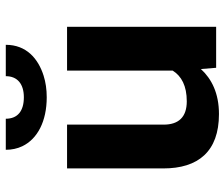

<svg xmlns="http://www.w3.org/2000/svg" viewBox="-78 -708 795 680"><g transform="rotate(-90 320.0 -367.5)"><path d="M301.6 -104C245 -104 219.1 -133.7 219.1 -186V-528H64V-187C64 -63.9 123.6 10 256.5 10C330.5 10 381.4 -16.2 416 -54L420.4 0H565.6V-528H410.5V-154C391 -122.7 356.3 -104 301.6 -104ZM315.9 -681C268.1 -681 240 -702.4 240 -745H130C130 -723.7 134.2 -704.2 142.6 -686.5C168.3 -632.8 230.9 -600 315.9 -600C343.8 -600 369.2 -603.7 392.3 -611C453.2 -630.3 501.8 -672.2 501.8 -745H390.7C390.7 -703.6 362.8 -681 315.9 -681Z"/></g></svg>

Font: Asimov
Style: Wid
Weight: 500
Designer: Google
Version: Version 2.000980; 2014